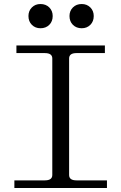

<svg xmlns="http://www.w3.org/2000/svg" viewBox="-20 -939 606 959"><path d="M388.2 -918.9Q414.1 -918.9 431.2 -901.9Q448.2 -884.8 448.2 -858.9Q448.2 -832 431.2 -814.9Q414.1 -797.9 388.2 -797.9Q361.3 -797.9 344.2 -814.9Q327.1 -832 327.1 -858.9Q327.1 -884.8 344.2 -901.9Q361.3 -918.9 388.2 -918.9ZM182.1 -918.9Q209 -918.9 226.1 -901.9Q243.2 -884.8 243.2 -858.9Q243.2 -832 226.1 -814.9Q209 -797.9 182.1 -797.9Q156.2 -797.9 139.2 -814.9Q122.1 -832 122.1 -858.9Q122.1 -884.8 139.2 -901.9Q156.2 -918.9 182.1 -918.9ZM51.8 0V-38.1H204.1Q241.2 -38.1 241.2 -64.9V-647Q241.2 -673.8 204.1 -673.8H62V-711.9H503.9V-673.8H361.8Q325.2 -673.8 325.2 -647V-64.9Q325.2 -38.1 361.8 -38.1H514.2V0Z"/></svg>

Font: New Heterodox Mono
Style: Book
Weight: 400
Designer: Hao Chi Kiang <hello@hckiang.com>, Alexey Kryukov <alexios@thessalonica.org.ru>
Version: Version 0.0.3